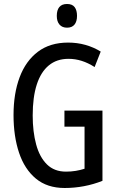

<svg xmlns="http://www.w3.org/2000/svg" viewBox="-20 -939 590 969"><path d="M305.2 -380.9H497.1V-26.4Q451.7 -8.3 403.6 0.7Q355.5 9.8 306.2 9.8Q218.3 9.8 161.1 -37.6Q104 -85 76.2 -168Q48.3 -251 48.3 -358.4Q48.3 -466.8 79.1 -549.1Q109.9 -631.3 171.1 -677.7Q232.4 -724.1 323.7 -724.1Q369.6 -724.1 411.1 -712.4Q452.6 -700.7 488.3 -678.7L457.5 -600.6Q424.8 -621.6 392.3 -631.8Q359.9 -642.1 325.7 -642.1Q266.6 -642.1 226.3 -608.9Q186 -575.7 165.5 -512Q145 -448.2 145 -356Q145 -274.4 162.4 -210.2Q179.7 -146 216.8 -109.4Q253.9 -72.8 313 -72.8Q338.9 -72.8 362.5 -76.7Q386.2 -80.6 406.7 -87.4V-299.8H305.2ZM318.4 -918.9Q344.7 -918.9 356.7 -903.1Q368.7 -887.2 368.7 -858.9Q368.7 -830.6 356 -814.9Q343.3 -799.3 318.4 -799.3Q293.9 -799.3 280.3 -814.9Q266.6 -830.6 266.6 -858.9Q266.6 -888.2 279.5 -903.6Q292.5 -918.9 318.4 -918.9Z"/></svg>

Font: Open Sans Condensed Medium
Style: Regular
Weight: 500
Width: 3
Designer: Monotype Design Team
Foundry: Monotype Imaging Inc.
Version: Version 3.000